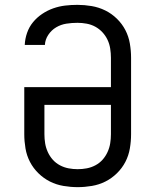

<svg xmlns="http://www.w3.org/2000/svg" viewBox="-20 -763 640 791"><path d="M300 8Q271 8 241.5 3Q212 -2 186 -15Q160 -28 138.5 -49Q117 -70 103.5 -96Q90 -122 85 -151.5Q80 -181 80 -210V-404H437V-525Q437 -544 434 -563Q431 -582 423 -599Q415 -616 402 -630Q389 -644 372.5 -653Q356 -662 337 -665.5Q318 -669 299 -669Q276 -669 253.5 -665.5Q231 -662 211.5 -650.5Q192 -639 179 -619.5Q166 -600 165 -578H82Q83 -603 91.5 -627.5Q100 -652 116 -671.5Q132 -691 153.5 -705.5Q175 -720 199 -728.5Q223 -737 248 -740Q273 -743 299 -743Q328 -743 357.5 -738Q387 -733 413.5 -720Q440 -707 461.5 -686Q483 -665 496.5 -639Q510 -613 515 -583.5Q520 -554 520 -525V-210Q520 -181 515 -151.5Q510 -122 496.5 -96Q483 -70 461.5 -49Q440 -28 414 -15Q388 -2 358.5 3Q329 8 300 8ZM300 -66Q319 -66 337.5 -69.5Q356 -73 373 -82Q390 -91 402.5 -105Q415 -119 423 -136.5Q431 -154 434 -172.5Q437 -191 437 -210V-331H163V-210Q163 -191 166 -172.5Q169 -154 177 -136.5Q185 -119 197.5 -105Q210 -91 227 -82Q244 -73 262.5 -69.5Q281 -66 300 -66Z"/></svg>

Font: Bmono
Style: Regular
Weight: 400
Monospace: yes
Designer: Belleve Invis
Foundry: Belleve Invis
Version: Version 11.2.2; ttfautohint (v1.8.2)